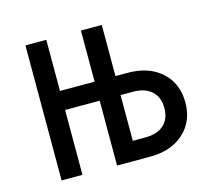

<svg xmlns="http://www.w3.org/2000/svg" viewBox="-80 -607 776 702"><g transform="rotate(-15 308.0 -255.5)"><path d="M71 0V-511H150V-317.5H281V-511H360V-317.5H406Q486 -317.5 534 -274Q582 -230.5 582 -158.5Q582 -87 534 -43.5Q486 0 406 0H281V-245.5H150V0ZM360 -72.5H408.5Q453 -72.5 477.8 -95.2Q502.5 -118 502.5 -158.5Q502.5 -199.5 477.5 -222.5Q452.5 -245.5 408.5 -245.5H360Z"/></g></svg>

Font: Overpass Mono
Style: Regular
Weight: 400
Designer: Delve Withrington, Dave Bailey
Foundry: Delve Fonts LLC
Version: Version 4.000